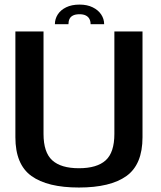

<svg xmlns="http://www.w3.org/2000/svg" viewBox="-20 -812 702 836"><path d="M323.5 4.5Q461 4.5 530.8 -45.8Q600.5 -96 600.5 -214.5V-675H478V-229Q478 -148 440 -113.8Q402 -79.5 323.5 -79.5Q245.5 -79.5 207.5 -114Q169.5 -148.5 169.5 -229V-675H47V-214.5Q47 -96 116.8 -45.8Q186.5 4.5 323.5 4.5ZM326.5 -792Q292 -792 268 -780.2Q244 -768.5 231.5 -749Q219 -729.5 219 -706.5H278Q278 -719.5 282.5 -729.2Q287 -739 297.8 -744.5Q308.5 -750 326.5 -750Q343 -750 353.8 -744.5Q364.5 -739 369.5 -729.2Q374.5 -719.5 374.5 -706.5H433.5Q433.5 -729.5 420.5 -749Q407.5 -768.5 383.5 -780.2Q359.5 -792 326.5 -792Z"/></svg>

Font: Anybody UltraCondensed Thin Medium
Style: Regular
Weight: 500
Version: Version 1.111